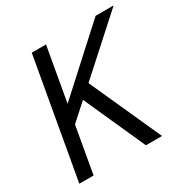

<svg xmlns="http://www.w3.org/2000/svg" viewBox="-160 -840 956 979"><g transform="rotate(-30 318.5 -350.0)"><path d="M31 0 155 -700H239L183 -383L531 -700H637L328 -421L518 0H423L261 -361L163 -273L115 0Z"/></g></svg>

Font: DM Sans 12pt
Style: Italic
Weight: 400
Italic angle: -10°
Version: Version 4.004;gftools[0.9.30]